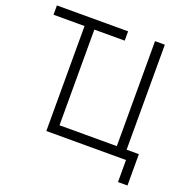

<svg xmlns="http://www.w3.org/2000/svg" viewBox="-145 -835 1077 1105"><g transform="rotate(20 394.0 -282.5)"><path d="M207 0H695V135H753V-57H678V-700H618V-57H267V-643H453V-700H17V-643H207Z"/></g></svg>

Font: Fixel Display Light
Style: Regular
Weight: 300
Designer: AlfaBravo + MacPaw
Foundry: Kyrylo Tkachov, Marchela Mozhyna, Serhii Makarenko, Maria Weinstein, Zakhar Kryvoshyya
Version: Version 1.211